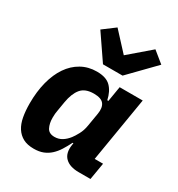

<svg xmlns="http://www.w3.org/2000/svg" viewBox="-189 -917 977 1053"><g transform="rotate(30 300.0 -391.0)"><path d="M181 12Q140 12 113 -2.5Q86 -17 69 -43.5Q52 -70 45 -108Q38 -146 38 -193Q38 -268 54 -329.5Q70 -391 100 -435Q130 -479 173.5 -503.5Q217 -528 271 -528Q330 -528 358.5 -499.5Q387 -471 398 -420H405L421 -516H567L499 -107H552L534 0H459Q402 0 373.5 -28Q345 -56 353 -110L355 -123H350Q335 -93 319.5 -68.5Q304 -44 284.5 -26Q265 -8 240 2Q215 12 181 12ZM247 -101Q273 -101 294 -114Q315 -127 332 -149Q343 -163 357 -189Q371 -215 376 -247L390 -330Q397 -371 380.5 -393Q364 -415 317 -415Q262 -415 236 -383.5Q210 -352 200 -293L190 -233Q188 -224 187 -212.5Q186 -201 186 -187Q186 -151 199 -126Q212 -101 247 -101ZM279 -579 171 -737 247 -794 353 -679 487 -794 557 -737 403 -579Z"/></g></svg>

Font: IBM Plex Mono
Style: Bold Italic
Weight: 700
Italic angle: -9°
Monospace: yes
Designer: Mike Abbink, Paul van der Laan, Pieter van Rosmalen
Foundry: Bold Monday
Version: Version 2.3